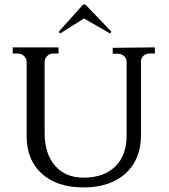

<svg xmlns="http://www.w3.org/2000/svg" viewBox="-20 -810 740 843"><path d="M345 -790H355L469 -671L463 -663L349 -729L244 -663L238 -671ZM660 -602V-575H637Q622 -575 611 -566Q600 -557 599 -543V-215Q599 -162 581.5 -120Q564 -78 531.5 -48.5Q499 -19 452.5 -3Q406 13 348 13Q231 13 164 -47Q97 -107 97 -213V-541Q95 -555 84.5 -565Q74 -575 58 -575H36V-602H237V-575H214Q199 -575 188 -565Q177 -555 176 -541V-226Q176 -135 221.5 -82.5Q267 -30 347 -30Q436 -30 486 -79Q536 -128 536 -214V-541Q535 -555 524 -564.5Q513 -574 498 -574H475V-600Z"/></svg>

Font: Constantine
Style: Regular
Weight: 400
Designer: Dukom Design
Version: Version 1.001;PS 001.001;hotconv 1.0.56;makeotf.lib2.0.21325